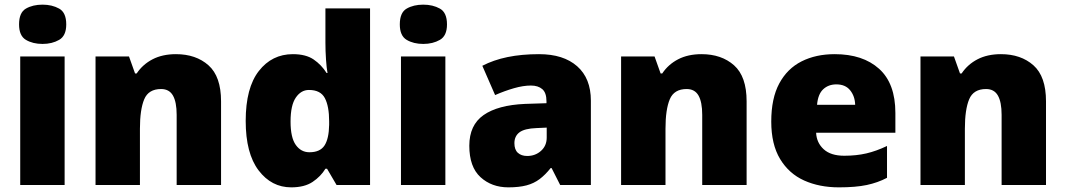

<svg xmlns="http://www.w3.org/2000/svg" viewBox="-20 -796 4584 826"><path d="M163 -776Q204 -776 234.5 -759Q265 -742 265 -691Q265 -642 234.5 -624.5Q204 -607 163 -607Q121 -607 91.5 -624.5Q62 -642 62 -691Q62 -742 91.5 -759Q121 -776 163 -776ZM258 -553V0H67V-553Z M737 -563Q823 -563 877 -515Q931 -467 931 -360V0H740V-302Q740 -357 724 -385Q708 -413 673 -413Q619 -413 600.5 -369Q582 -325 582 -242V0H391V-553H535L561 -480H568Q594 -519 636.5 -541Q679 -563 737 -563Z M1233 10Q1148 10 1092.5 -63Q1037 -136 1037 -276Q1037 -418 1093.5 -490.5Q1150 -563 1240 -563Q1296 -563 1329.5 -540Q1363 -517 1385 -482H1389Q1385 -503 1382.5 -540Q1380 -577 1380 -612V-760H1572V0H1428L1387 -70H1380Q1360 -37 1325 -13.5Q1290 10 1233 10ZM1311 -141Q1357 -141 1376 -170Q1395 -199 1396 -259V-274Q1396 -339 1377.5 -374Q1359 -409 1309 -409Q1275 -409 1252.5 -376Q1230 -343 1230 -273Q1230 -204 1252.5 -172.5Q1275 -141 1311 -141Z M1801 -776Q1842 -776 1872.5 -759Q1903 -742 1903 -691Q1903 -642 1872.5 -624.5Q1842 -607 1801 -607Q1759 -607 1729.5 -624.5Q1700 -642 1700 -691Q1700 -742 1729.5 -759Q1759 -776 1801 -776ZM1896 -553V0H1705V-553Z M2299 -563Q2404 -563 2463 -511Q2522 -459 2522 -363V0H2390L2353 -73H2349Q2326 -44 2301.5 -25.5Q2277 -7 2245 1.5Q2213 10 2167 10Q2095 10 2047 -34Q1999 -78 1999 -169Q1999 -258 2060.5 -301Q2122 -344 2239 -349L2331 -352V-360Q2331 -397 2313 -412.5Q2295 -428 2264 -428Q2231 -428 2191 -416.5Q2151 -405 2110 -387L2055 -513Q2103 -538 2163.5 -550.5Q2224 -563 2299 -563ZM2288 -245Q2236 -243 2214.5 -226.5Q2193 -210 2193 -180Q2193 -152 2208 -138.5Q2223 -125 2248 -125Q2283 -125 2307.5 -147Q2332 -169 2332 -204V-247Z M2998 -563Q3084 -563 3138 -515Q3192 -467 3192 -360V0H3001V-302Q3001 -357 2985 -385Q2969 -413 2934 -413Q2880 -413 2861.5 -369Q2843 -325 2843 -242V0H2652V-553H2796L2822 -480H2829Q2855 -519 2897.5 -541Q2940 -563 2998 -563Z M3571 -563Q3692 -563 3762 -500Q3832 -437 3832 -310V-225H3491Q3493 -182 3523.5 -154Q3554 -126 3612 -126Q3664 -126 3707 -136Q3750 -146 3796 -168V-31Q3756 -10 3708.5 0Q3661 10 3589 10Q3505 10 3439.5 -19.5Q3374 -49 3336 -112Q3298 -175 3298 -273Q3298 -373 3332.5 -437Q3367 -501 3428.5 -532Q3490 -563 3571 -563ZM3578 -433Q3544 -433 3521.5 -412Q3499 -391 3495 -345H3659Q3658 -382 3637.5 -407.5Q3617 -433 3578 -433Z M4286 -563Q4372 -563 4426 -515Q4480 -467 4480 -360V0H4289V-302Q4289 -357 4273 -385Q4257 -413 4222 -413Q4168 -413 4149.5 -369Q4131 -325 4131 -242V0H3940V-553H4084L4110 -480H4117Q4143 -519 4185.5 -541Q4228 -563 4286 -563Z"/></svg>

Font: Noto Sans Oriya Blk
Style: Regular
Weight: 900
Designer: Amélie Bonet and Sol Matas
Foundry: Google LLC
Version: Version 2.006; ttfautohint (v1.8.4.7-5d5b)